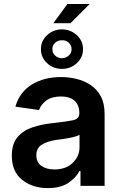

<svg xmlns="http://www.w3.org/2000/svg" viewBox="-20 -944 617 975"><path d="M223.1 11.2Q145 11.2 92.5 -30.8Q40 -72.8 40 -153.3Q40 -214.8 69.8 -248.8Q99.6 -282.7 147.2 -298.1Q194.8 -313.5 247.6 -318.8Q319.8 -326.7 351.3 -333.5Q382.8 -340.3 382.8 -368.2V-370.6Q382.8 -410.2 358.9 -432.1Q335 -454.1 290 -454.1Q243.2 -454.1 215.3 -433.6Q187.5 -413.1 178.2 -385.3L58.1 -402.3Q79.6 -476.6 141.6 -514.6Q203.6 -552.7 289.6 -552.7Q328.6 -552.7 367.7 -543.5Q406.7 -534.2 439.2 -512.9Q471.7 -491.7 491.5 -455.6Q511.2 -419.4 511.2 -365.2V0H388.7V-75.2H383.3Q365.7 -41 326.4 -14.9Q287.1 11.2 223.1 11.2ZM256.3 -83.5Q314.5 -83.5 349.1 -116.9Q383.8 -150.4 383.8 -195.8V-259.8Q375 -253.4 353 -248Q331.1 -242.7 306.4 -239Q281.7 -235.4 265.1 -233.4Q221.7 -227.1 193.1 -209.7Q164.6 -192.4 164.6 -155.3Q164.6 -119.6 190.4 -101.6Q216.3 -83.5 256.3 -83.5ZM294.4 -594.2Q250 -594.2 218.8 -623.5Q187.5 -652.8 188 -694.3Q187.5 -735.8 218.8 -765.1Q250 -794.4 294.4 -794.9Q338.9 -794.4 370.4 -765.1Q401.9 -735.8 401.4 -694.3Q401.9 -652.8 370.4 -623.5Q338.9 -594.2 294.4 -594.2ZM251 -826.2 322.3 -923.8H435.5L337.9 -826.2ZM294.4 -648.4Q314.9 -648.9 329.3 -662.1Q343.8 -675.3 343.3 -694.3Q343.8 -713.4 329.6 -726.8Q315.4 -740.2 294.4 -739.7Q273.9 -739.7 259.8 -726.6Q245.6 -713.4 246.1 -694.3Q245.6 -675.3 259.8 -661.9Q273.9 -648.4 294.4 -648.4Z"/></svg>

Font: Inter Semi Bold
Style: Regular
Weight: 600
Designer: Rasmus Andersson
Foundry: rsms
Version: Version 4.000;git-e0f93cc